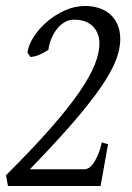

<svg xmlns="http://www.w3.org/2000/svg" viewBox="-20 -623 442 643"><path d="M382.8 -491.2Q382.8 -460.9 369.1 -423.8Q355.5 -386.7 321.3 -335.9Q287.1 -285.2 228.5 -217Q169.9 -148.9 80.1 -56.2H263.2Q270.5 -56.2 276.6 -60.1Q282.7 -64 288.3 -70.3Q293.9 -76.7 298.3 -84.7Q302.7 -92.8 306.6 -101.1Q315.4 -120.6 320.8 -146L341.8 -140.1L316.9 0H6.8L0 -36.1Q88.9 -124.5 148.9 -192.9Q209 -261.2 245.4 -314.2Q281.7 -367.2 297.4 -406.7Q313 -446.3 313 -477.1Q313 -512.2 291 -534.7Q269 -557.1 228 -557.1Q210 -557.1 195.1 -547.9Q180.2 -538.6 169.2 -523.9Q158.2 -509.3 151.1 -491.2Q144 -473.1 142.1 -456.1Q134.3 -451.7 127.7 -447.8Q121.1 -443.8 114.3 -440.7Q107.4 -437.5 99.9 -435.3Q92.3 -433.1 82 -432.1L71.8 -446.8Q75.2 -472.2 93 -499.8Q110.8 -527.3 137.5 -550.3Q164.1 -573.2 197.3 -588.1Q230.5 -603 264.2 -603Q288.6 -603 310.1 -596.4Q331.5 -589.8 347.7 -576.2Q363.8 -562.5 373.3 -541.5Q382.8 -520.5 382.8 -491.2Z"/></svg>

Font: Gentium Plus CyrE
Style: Italic
Weight: 400
Italic angle: -8°
Designer: J. Victor Gaultney, Annie Olsen, Iska Routamaa, Becca Hirsbrunner
Foundry: SIL International
Version: Version 5.000